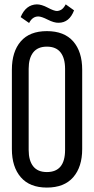

<svg xmlns="http://www.w3.org/2000/svg" viewBox="-20 -849 429 876"><path d="M34.2 -168.9V-530.8Q34.2 -613.3 74.7 -660.2Q115.2 -707 193.8 -707Q272.9 -707 314 -660.2Q355 -613.3 355 -530.8V-168.9Q355 -87.4 314 -40.3Q272.9 6.8 193.8 6.8Q115.7 6.8 75 -40.3Q34.2 -87.4 34.2 -168.9ZM74.2 -771Q97.7 -827.6 147.9 -829.1Q169.4 -829.1 198 -814Q226.6 -798.8 240.2 -798.8Q252.9 -799.8 262.2 -806.6Q271.5 -813.5 279.8 -829.1L317.9 -801.8Q296.4 -745.1 247.1 -745.1Q226.6 -744.6 197.8 -759.3Q168.9 -773.9 154.8 -773.9Q127.9 -773.9 112.8 -744.1ZM110.8 -165Q110.8 -116.2 131.6 -90.1Q152.3 -64 193.8 -64Q276.9 -64 276.9 -165V-535.2Q276.9 -583.5 256.3 -609.9Q235.8 -636.2 193.8 -636.2Q152.3 -636.2 131.6 -609.9Q110.8 -583.5 110.8 -535.2Z"/></svg>

Font: Bebas Neue Regular
Style: Regular
Weight: 400
Designer: Ryoichi Tsunekawa
Foundry: Ryoichi Tsunekawa
Version: Version 001.003